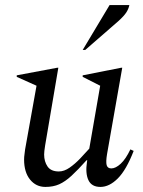

<svg xmlns="http://www.w3.org/2000/svg" viewBox="-20 -727 562 757"><path d="M159 10Q122 10 98.5 -19Q75 -48 75 -98Q75 -108 76.5 -118Q78 -128 79 -138L124 -389L46 -424V-430L206 -460H210L158 -154Q154 -129 154 -118Q154 -90 167.5 -70.5Q181 -51 212 -51Q233 -51 254.5 -66Q276 -81 296 -102Q316 -123 332 -141L375 -389L306 -424V-430L458 -460H462L402 -119Q397 -89 400.5 -76Q404 -63 419 -63Q436 -63 456 -81.5Q476 -100 494 -138L507 -132Q478 -57 444.5 -23.5Q411 10 376 10Q341 10 328.5 -17Q316 -44 323 -89L324 -95H321Q287 -57 262 -34Q237 -11 213.5 -0.5Q190 10 159 10ZM306 -530 412 -707H490Q487 -692 478 -678Q469 -664 447 -644L316 -530Z"/></svg>

Font: Spectral
Style: Italic
Weight: 400
Italic angle: -10°
Designer: Jean-Baptiste Levee
Foundry: Production Type
Version: Version 2.001